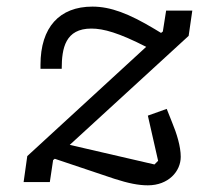

<svg xmlns="http://www.w3.org/2000/svg" viewBox="-20 -548 640 578"><path d="M425.1 9.9C486.9 9.9 524.1 -32 524.1 -76C524.1 -106.9 512.1 -146 497.9 -180L481.9 -220.2L425.1 -199.9L456 -63.9L445 -52.9L190 -111.9L547.9 -440L558.9 -516H480.1L470.2 -453.1L464.8 -448.9L445 -460.9C367.9 -507.1 312.9 -528.1 258.2 -528.1C159.1 -528.1 101.9 -465.9 101.9 -353V-340.9H165.8C165.8 -403.1 176.8 -462 255 -462C291.9 -462 338.1 -448.9 420.1 -407L62.1 -78.1L51.1 0H130L139.9 -66.1L144.9 -70L323.9 -9.9C366.8 3.9 397 9.9 425.1 9.9Z"/></svg>

Font: Margiela Mono Italic Italic
Style: Regular
Weight: 400
Designer: Mike Abbink, Paul van der Laan, Pieter van Rosmalen
Foundry: Bold Monday
Version: Version 2.003 2021